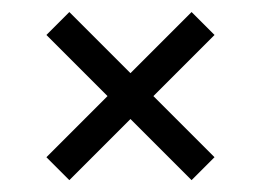

<svg xmlns="http://www.w3.org/2000/svg" viewBox="-20 -394 434 319"><path d="M95.2 -94.7 336.4 -335.9 298.3 -374 57.1 -132.8ZM298.3 -94.7 336.4 -132.8 95.2 -374 57.1 -335.9Z"/></svg>

Font: Markazi Text
Style: Regular
Weight: 400
Designer: Borna Izadpanah (Arabic designer), Fiona Ross (Arabic design director) and Florian Runge (Latin designer)
Foundry: Borna Izadpanah and Florian Runge
Version: Version 1.000